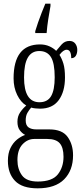

<svg xmlns="http://www.w3.org/2000/svg" viewBox="-20 -786 452 1046"><path d="M185 240Q101 240 62 199.5Q23 159 23 90Q23 49 37 20.5Q51 -8 72.5 -25.5Q94 -43 117 -51Q101 -59 88 -76Q75 -93 75 -123Q75 -152 89.5 -173.5Q104 -195 123 -211Q93 -229 73.5 -269Q54 -309 54 -359Q54 -544 198 -544Q226 -544 248.5 -534Q271 -524 286 -509Q298 -524 315.5 -543.5Q333 -563 358 -563Q379 -563 390 -548.5Q401 -534 401 -514Q401 -495 393 -482Q385 -469 368 -469Q368 -515 343 -515Q325 -515 304 -487Q317 -467 325.5 -439Q334 -411 334 -364Q334 -287 300 -240.5Q266 -194 198 -194Q187 -194 172.5 -195.5Q158 -197 150 -200Q139 -188 129.5 -171.5Q120 -155 120 -130Q120 -103 135.5 -92Q151 -81 178 -81H249Q319 -81 348.5 -40Q378 1 378 60Q378 142 329.5 191Q281 240 185 240ZM195 -229Q239 -229 258.5 -262.5Q278 -296 278 -365Q278 -442 257.5 -475Q237 -508 194 -508Q153 -508 132 -473Q111 -438 111 -364Q111 -229 195 -229ZM186 203Q264 203 295 164Q326 125 326 68Q326 18 305.5 -5.5Q285 -29 237 -29H167Q130 -29 102.5 0.5Q75 30 75 86Q75 135 99.5 169Q124 203 186 203ZM172 -616Q178 -637 187.5 -664Q197 -691 207.5 -718Q218 -745 227 -766H255V-753Q249 -720 243 -682Q237 -644 234 -606H172Z"/></svg>

Font: Noto Serif Tamil ExtraCondensed Light
Style: Regular
Weight: 300
Width: 2
Designer: Indian Type Foundry, Tom Grace, and the Monotype Design Team
Foundry: Monotype Imaging Inc.
Version: Version 2.004; ttfautohint (v1.8.4.7-5d5b)